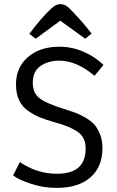

<svg xmlns="http://www.w3.org/2000/svg" viewBox="-20 -905 572 937"><path d="M44 -49 77 -114Q161 -57 258 -57Q398 -57 398 -180Q398 -234 360 -261Q322 -288 248 -308Q205 -320 176.5 -331.5Q148 -343 118 -363.5Q88 -384 73 -416.5Q58 -449 58 -493Q58 -576 116.5 -626.5Q175 -677 269 -677Q333 -677 390 -651.5Q447 -626 485 -588L441 -535Q355 -609 268 -609Q217 -609 178.5 -583.5Q140 -558 140 -501Q140 -448 177 -422.5Q214 -397 294 -373Q328 -362 349.5 -354Q371 -346 398.5 -330Q426 -314 441.5 -296Q457 -278 468.5 -248.5Q480 -219 480 -183Q480 -90 421 -39Q362 12 256 12Q191 12 130 -8.5Q69 -29 44 -49ZM154 -716 123 -740Q185 -822 230 -863Q253 -885 274 -885Q298 -885 318 -865Q378 -805 427 -741L396 -716L274 -804Z"/></svg>

Font: BreeCF
Style: Light
Weight: 300
Designer: Veronika Burian, Jos Scaglione
Foundry: TypeTogether
Version: Version 0.0.2